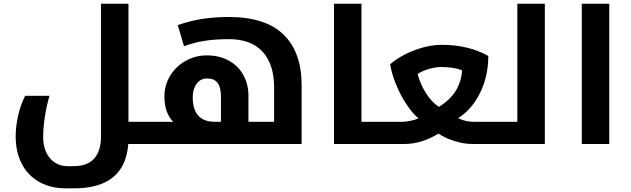

<svg xmlns="http://www.w3.org/2000/svg" viewBox="-20 -780 3420 1040"><path d="M336.9 240.2Q253.4 240.2 191.7 205.1Q129.9 169.9 97.4 106.2Q64.9 42.5 64.9 -40Q64.9 -96.7 78.6 -155.5Q92.3 -214.4 116.2 -261.2H248Q232.4 -207.5 223.1 -148.7Q213.9 -89.8 213.9 -39.1Q213.9 33.7 250.5 76.9Q287.1 120.1 347.2 120.1H377Q454.1 120.1 490.5 78.4Q526.9 36.6 526.9 -39.1V-759.8H675.8V-120.1H806.2Q811 -120.1 811 -116.2V-4.9Q811 0 806.2 0H674.8Q656.7 240.2 380.9 240.2Z M1176.8 -120.1V-255.9Q1176.8 -307.6 1158.4 -331.3Q1140.1 -355 1100.6 -355Q1066.4 -355 1045.2 -326.4Q1023.9 -297.9 1023.9 -253.9Q1023.9 -120.1 1145 -120.1ZM795.9 0Q791 0 791 -4.9V-116.2Q791 -120.1 795.9 -120.1H918.9Q898.4 -138.7 884.5 -173.3Q870.6 -208 870.6 -259.8Q870.6 -318.4 901.9 -369.9Q933.1 -421.4 986.1 -450.7Q1039.1 -480 1099.6 -480Q1167.5 -480 1219 -451.9Q1270.5 -423.8 1298.1 -373.5Q1325.7 -323.2 1325.7 -262.2V-120.1H1464.8V-305.2Q1464.8 -432.1 1402.3 -500Q1339.8 -567.9 1219.7 -567.9Q1145 -567.9 1088.1 -558.8Q1031.2 -549.8 976.6 -529.8L942.9 -644Q1011.7 -668 1078.1 -678Q1144.5 -688 1219.7 -688Q1417 -688 1515.4 -593Q1613.8 -498 1613.8 -317.9V0Z M2063 -120.1Q2067.9 -120.1 2067.9 -116.2V-4.9Q2067.9 0 2063 0H1789.1V-759.8H1938V-120.1Z M2667 -120.1Q2671.9 -120.1 2671.9 -116.2V-4.9Q2671.9 0 2667 0H2540Q2493.2 0 2442.4 -15.9Q2391.6 -31.7 2355 -56.2Q2263.2 0 2168.9 0H2053.2Q2048.3 0 2048.3 -4.9V-116.2Q2048.3 -120.1 2053.2 -120.1H2153.3Q2175.8 -120.1 2202.9 -125.5Q2230 -130.9 2247.1 -139.2Q2217.3 -162.1 2184.1 -211.4Q2150.9 -260.7 2126.5 -319.3Q2102.1 -377.9 2093.3 -432.1Q2151.9 -481 2227.8 -509Q2303.7 -537.1 2374 -537.1Q2517.1 -537.1 2625 -477.1Q2625 -368.7 2581.1 -278.3Q2537.1 -188 2461.9 -140.1Q2499 -120.1 2552.2 -120.1ZM2356.9 -201.2Q2474.1 -271 2482.9 -398.9Q2439.5 -417 2370.1 -417Q2337.9 -417 2300.8 -405.8Q2263.7 -394.5 2242.2 -378.9Q2256.8 -323.7 2287.4 -275.4Q2317.9 -227.1 2356.9 -201.2Z M2657.2 0Q2652.3 0 2652.3 -4.9V-116.2Q2652.3 -120.1 2657.2 -120.1H2782.2V-759.8H2931.2V0Z M3131.3 -759.8H3280.3V0H3131.3Z"/></svg>

Font: DroidArabicKufi-Bold
Style: Bold
Weight: 700
Designer: Pascal Zoghbi
Foundry: Ascender Corporation
Version: Version 1.00